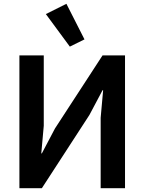

<svg xmlns="http://www.w3.org/2000/svg" viewBox="-20 -989 759 1009"><path d="M347 -744 424 -782 329 -969 221 -915ZM82 0H200L450 -385L519 -515H522L509 -370V0H637V-698H519L269 -314L200 -183H197L210 -328V-698H82Z"/></svg>

Font: Braiins Sans SemiBold
Style: Regular
Weight: 600
Designer: Mike Abbink, Paul van der Laan, Pieter van Rosmalen, Jiri Chlebus, Lubos Buracinsky
Foundry: Bold Monday, Sudetype
Version: Version 1.000;hotconv 1.0.109;makeotfexe 2.5.65596